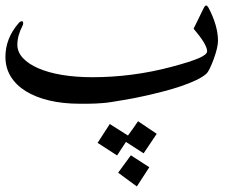

<svg xmlns="http://www.w3.org/2000/svg" viewBox="-20 -422 905 707"><path d="M415 213.9 461.9 149.9 529.8 193.8 483.9 264.6ZM339.4 104 384.3 34.7 451.2 77.1Q460.9 64.5 470 51Q479 37.6 488.3 24.4L557.1 70.8L508.8 142.6L443.8 100.6Q427.7 125.5 411.1 150.4ZM782.7 -272Q782.7 -258.8 778.1 -240.2Q773.4 -221.7 766.6 -203.4Q759.8 -185.1 752.7 -170.4Q745.6 -155.8 740.2 -150.9Q727.1 -138.7 702.4 -127Q677.7 -115.2 646.7 -104.7Q615.7 -94.2 580.8 -85.2Q545.9 -76.2 511.7 -68.6Q477.5 -61 447 -55.7Q416.5 -50.3 394 -46.9Q376 -43.9 361.3 -42.7Q346.7 -41.5 332.8 -40.8Q318.8 -40 304.7 -40Q290.5 -40 273.4 -40Q211.9 -40 161.4 -52Q110.8 -64 75 -86.2Q39.1 -108.4 19.5 -140.4Q0 -172.4 0 -212.4Q0 -280.8 48.3 -336.4Q54.2 -343.8 60.1 -343.8Q65.4 -343.8 65.4 -336.4Q65.4 -332 62.5 -326.2Q53.7 -309.6 48.8 -292Q43.9 -274.4 43.9 -257.3Q43.9 -230.5 64.2 -208.5Q84.5 -186.5 120.8 -170.7Q157.2 -154.8 208 -146.2Q258.8 -137.7 319.8 -137.7Q467.8 -137.7 611.3 -175.8Q677.7 -193.4 710.2 -207Q742.7 -220.7 742.7 -233.4Q742.7 -257.8 692.9 -316.4L730.5 -393.1Q734.4 -400.9 739.3 -401.9Q742.7 -401.9 747.6 -394Q764.6 -361.8 773.7 -330.8Q782.7 -299.8 782.7 -272Z"/></svg>

Font: XB Zar
Style: Regular
Weight: 400
Designer: Behnam
Foundry: Irmug
Version: Version 8.005 2009